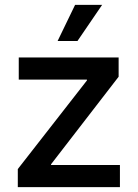

<svg xmlns="http://www.w3.org/2000/svg" viewBox="-20 -764 562 784"><path d="M52.7 0V-73.7L335 -435.5V-439H56.6V-529.3H464.4V-450.7L188.5 -93.3V-90.3H469.7V0ZM215.3 -596.7 286.6 -744.1H397L296.4 -596.7Z"/></svg>

Font: Inter 24pt Medium
Style: Regular
Weight: 500
Designer: Rasmus Andersson
Foundry: rsms
Version: Version 4.001;git-66647c0bb